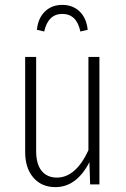

<svg xmlns="http://www.w3.org/2000/svg" viewBox="-20 -755 515 786"><path d="M387 0H349L346 -91Q293 11 207 11Q150 11 116.5 -28Q83 -67 83 -133V-522H128V-137Q128 -83 150.5 -55.5Q173 -28 213 -28Q290 -28 342 -140V-522H387ZM339 -633 309 -626Q294 -698 235 -698Q177 -698 161 -626L131 -633Q136 -681 164 -708Q192 -735 235 -735Q278 -735 306 -708Q334 -681 339 -633Z"/></svg>

Font: Fira Sans Extra Condensed ExtraLight
Style: Regular
Weight: 275
Width: 1
Designer: Carrois Corporate & Edenspiekermann AG
Foundry: Carrois Corporate GbR & Edenspiekermann AG
Version: Version 4.203